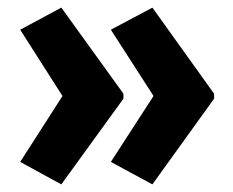

<svg xmlns="http://www.w3.org/2000/svg" viewBox="-20 -580 611 504"><path d="M542 -321V-334L380 -560L271 -502L383 -328L271 -155L380 -96ZM304 -321V-334L141 -560L33 -502L144 -328L33 -155L141 -96Z"/></svg>

Font: Noto Sans Tamil UI Condensed ExtraBold
Style: Regular
Weight: 800
Width: 3
Designer: Jelle Bosma - Monotype Design Team
Foundry: Monotype Imaging Inc.
Version: Version 2.004